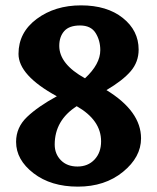

<svg xmlns="http://www.w3.org/2000/svg" viewBox="-20 -728 586 716"><path d="M357 -201Q357 -280 266 -332Q184 -279 184 -189Q184 -154 207 -130.5Q230 -107 269 -107Q308 -107 332.5 -133Q357 -159 357 -201ZM201 -557Q201 -489 297 -436Q354 -489 354 -541Q354 -577 336.5 -605Q319 -633 278.5 -633Q238 -633 219.5 -612Q201 -591 201 -557ZM506 -212Q506 -142 438.5 -87Q371 -32 270.5 -32Q170 -32 105 -82Q40 -132 40 -199Q40 -253 81 -292Q122 -331 192 -369Q49 -447 49 -527Q49 -607 117 -657.5Q185 -708 282 -708Q379 -708 438 -661Q497 -614 497 -543Q497 -497 467.5 -462.5Q438 -428 377 -392Q506 -313 506 -212Z"/></svg>

Font: Halant
Style: Bold
Weight: 700
Designer: Hitesh Malaviya (Devanagari), Satya Rajpurohit (Latin)
Foundry: Indian Type Foundry
Version: Version 1.101;PS 1.0;hotconv 1.0.78;makeotf.lib2.5.61930; tt